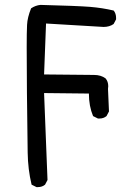

<svg xmlns="http://www.w3.org/2000/svg" viewBox="-20 -768 540 784"><path d="M135 -4H129L109 -14Q94 -76 93 -145Q89 -421 89 -575Q89 -636 90.5 -666.5Q92 -697 107 -734Q125 -746 145 -748Q298 -744 347.5 -740Q397 -736 444 -725Q454 -713 454 -695V-689L444 -670Q427 -658 403 -658L168 -672L160 -464L364 -462Q392 -462 411 -448Q422 -435 422 -416L421 -405L425 -313L415 -294Q403 -284 386 -284H380L360 -294Q343 -335 343 -386L160 -388Q166 -222 169 -159.5Q172 -97 174 -33L164 -14Q152 -4 135 -4Z"/></svg>

Font: Xiaolai SC
Style: Regular
Weight: 400
Designer: Nozomi Seto 瀬戸のぞみ
Version: Version 3.11;December 4, 2020;FontCreator 13.0.0.2613 64-bit